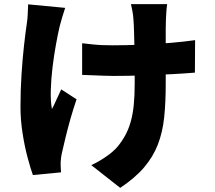

<svg xmlns="http://www.w3.org/2000/svg" viewBox="-20 -824 1040 928"><path d="M788 -804Q785 -785 784 -766Q783 -747 782 -730Q781 -715 781 -684.5Q781 -654 781 -616Q781 -578 781 -539.5Q781 -501 781 -468.5Q781 -436 781 -418Q781 -328 773.5 -256.5Q766 -185 743 -125.5Q720 -66 676.5 -15Q633 36 561 84L421 -26Q453 -40 490 -65Q527 -90 549 -116Q571 -143 586.5 -172Q602 -201 612 -236.5Q622 -272 626.5 -316.5Q631 -361 631 -419Q631 -449 631 -492Q631 -535 630 -581Q629 -627 628 -666.5Q627 -706 625 -730Q624 -749 620 -770.5Q616 -792 613 -804ZM377 -615Q403 -612 426.5 -609.5Q450 -607 473.5 -606Q497 -605 523 -605Q589 -605 663.5 -608Q738 -611 806.5 -617Q875 -623 923 -630L922 -473Q876 -469 810 -465.5Q744 -462 670.5 -459.5Q597 -457 527 -457Q507 -457 482 -458Q457 -459 430.5 -460Q404 -461 377 -462ZM295 -786Q288 -765 280 -738.5Q272 -712 268 -695Q260 -661 250.5 -609Q241 -557 234 -499.5Q227 -442 225.5 -388.5Q224 -335 231 -297Q241 -315 253 -342.5Q265 -370 276 -392L350 -344Q334 -297 320.5 -249.5Q307 -202 297 -160.5Q287 -119 280 -88Q277 -76 275 -60.5Q273 -45 273 -37Q273 -29 273.5 -16Q274 -3 275 9L139 22Q128 -8 113.5 -62Q99 -116 89 -180.5Q79 -245 79 -306Q79 -389 84 -465Q89 -541 96 -603.5Q103 -666 109 -706Q113 -729 114 -755Q115 -781 116 -803Z"/></svg>

Font: Noto Sans SC Thin Black
Style: Regular
Weight: 900
Version: Version 2.004-H2;hotconv 1.0.118;makeotfexe 2.5.65603